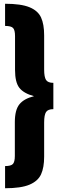

<svg xmlns="http://www.w3.org/2000/svg" viewBox="-20 -861 308 1022"><path d="M215 -673V-491Q215 -451 225 -435.5Q235 -420 264 -420V-280Q235 -280 225 -264.5Q215 -249 215 -209V-27Q215 31 198.5 67Q182 103 137 122Q92 141 7 141V23Q38 23 48.5 12Q59 1 59 -31V-211Q59 -276 83.5 -306Q108 -336 161 -349Q106 -364 83 -393.5Q60 -423 60 -489V-669Q60 -701 49.5 -712Q39 -723 7 -723V-841Q92 -841 137 -822.5Q182 -804 198.5 -768Q215 -732 215 -673Z"/></svg>

Font: Fira Sans Extra Condensed ExtraBold
Style: Regular
Weight: 800
Width: 1
Designer: Carrois Corporate & Edenspiekermann AG
Foundry: Carrois Corporate GbR & Edenspiekermann AG
Version: Version 4.203